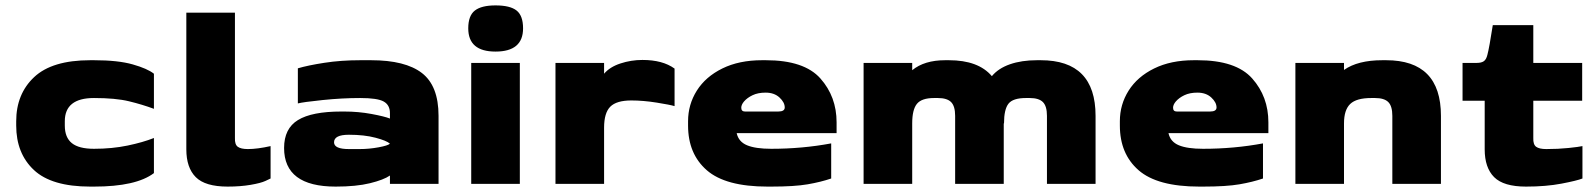

<svg xmlns="http://www.w3.org/2000/svg" viewBox="-20 -681 5910 711"><path d="M40 -216V-232Q40 -333 106.5 -395.5Q173 -458 314 -458H328Q417 -458 471.5 -442.5Q526 -427 550 -408V-278Q507 -294 457.5 -306Q408 -318 328 -318Q220 -318 220 -232V-216Q220 -172 246 -151Q272 -130 328 -130Q395 -130 452.5 -142Q510 -154 550 -170V-40Q484 10 328 10H314Q171 10 105.5 -51.5Q40 -113 40 -216Z M823 10Q740 10 705 -25Q670 -60 670 -128V-634H850V-170Q849 -146 860.5 -137.5Q872 -129 898 -129Q933 -129 982 -140V-20Q980 -19 963 -11Q946 -3 908 3.5Q870 10 823 10Z M1604 -252V0H1424V-31Q1401 -15 1350 -2.5Q1299 10 1223 10Q1032 10 1032 -133Q1032 -205 1083.5 -236.5Q1135 -268 1244 -268H1255Q1307 -268 1355.5 -259Q1404 -250 1424 -242V-262Q1424 -292 1401 -305Q1378 -318 1314 -318Q1247 -318 1174.5 -310.5Q1102 -303 1083 -298V-428Q1120 -439 1181.5 -448.5Q1243 -458 1314 -458H1354Q1481 -458 1542.5 -410.5Q1604 -363 1604 -252ZM1424 -149Q1412 -160 1370.5 -171Q1329 -182 1272 -182Q1217 -182 1217 -154Q1217 -129 1272 -129H1312Q1347 -129 1382 -135.5Q1417 -142 1424 -149Z M1714 -576Q1714 -623 1738.5 -642Q1763 -661 1815 -661Q1869 -661 1893 -642Q1917 -623 1917 -576Q1917 -490 1815 -490Q1714 -490 1714 -576ZM1725 -448H1905V0H1725Z M2217 -448V-408Q2238 -433 2277.5 -446Q2317 -459 2359 -459Q2434 -459 2478 -427V-288Q2462 -293 2412 -301Q2362 -309 2318 -309Q2263 -309 2240 -286Q2217 -263 2217 -208V0H2037V-448Z M2708 -188Q2715 -156 2746.5 -143Q2778 -130 2836 -130Q2951 -130 3058 -150V-20Q3020 -7 2971 1.5Q2922 10 2836 10H2822Q2667 10 2597.5 -50.5Q2528 -111 2528 -216V-232Q2528 -294 2560.5 -345.5Q2593 -397 2655 -427.5Q2717 -458 2802 -458H2816Q2958 -458 3018 -390.5Q3078 -323 3078 -228V-188ZM2735 -305Q2725 -293 2725 -282Q2725 -268 2739 -268H2862Q2886 -268 2886 -283Q2886 -302 2866.5 -320Q2847 -338 2815 -338Q2787 -338 2767 -328.5Q2747 -319 2735 -305Z M4037 -252V0H3857V-252Q3857 -288 3842 -303Q3827 -318 3793 -318H3779Q3731 -318 3714.5 -297Q3698 -276 3698 -224H3697V0H3517V-252Q3517 -288 3502 -303Q3487 -318 3453 -318H3439Q3393 -318 3375.5 -296.5Q3358 -275 3358 -224V0H3178V-448H3358V-421Q3403 -458 3480 -458H3494Q3603 -458 3653 -399Q3677 -428 3720 -443Q3763 -458 3820 -458H3834Q4037 -458 4037 -252Z M4307 -188Q4314 -156 4345.5 -143Q4377 -130 4435 -130Q4550 -130 4657 -150V-20Q4619 -7 4570 1.5Q4521 10 4435 10H4421Q4266 10 4196.5 -50.5Q4127 -111 4127 -216V-232Q4127 -294 4159.5 -345.5Q4192 -397 4254 -427.5Q4316 -458 4401 -458H4415Q4557 -458 4617 -390.5Q4677 -323 4677 -228V-188ZM4334 -305Q4324 -293 4324 -282Q4324 -268 4338 -268H4461Q4485 -268 4485 -283Q4485 -302 4465.5 -320Q4446 -338 4414 -338Q4386 -338 4366 -328.5Q4346 -319 4334 -305Z M5316 -252V0H5136V-252Q5136 -288 5121 -303Q5106 -318 5072 -318H5058Q5003 -318 4980 -296Q4957 -274 4957 -224V0H4777V-448H4957V-422Q5008 -458 5099 -458H5113Q5316 -458 5316 -252Z M5478 -128V-308H5396V-448H5448Q5466 -448 5475 -454.5Q5484 -461 5488 -478Q5495 -504 5508 -588H5658V-448H5839V-308H5658V-170Q5657 -146 5668.5 -137.5Q5680 -129 5706 -129Q5750 -129 5788.5 -133Q5827 -137 5840 -140V-20Q5820 -12 5762.5 -1Q5705 10 5631 10Q5548 10 5513 -25Q5478 -60 5478 -128Z"/></svg>

Font: Dashboard
Style: Regular
Weight: 400
Designer: jaiki
Version: Version 1.000